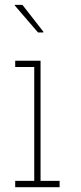

<svg xmlns="http://www.w3.org/2000/svg" viewBox="-20 -782 337 802"><path d="M43.5 0V-26.4H123V-502H43.5V-528.3H149.4V-26.4H229V0ZM161.6 -648.9 160.6 -646.5H138.7L41.5 -759.3L42.5 -761.7H73.7Z"/></svg>

Font: Roboto Slab Thin
Style: Regular
Weight: 100
Designer: Google
Version: Version 2.000; ttfautohint (v1.8.1.43-b0c9)